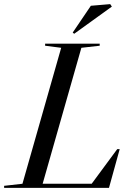

<svg xmlns="http://www.w3.org/2000/svg" viewBox="-65 -912 645 932"><path d="M-45 0H464L516 -188H504L380 -20H142L330 -680L419 -690V-700H154V-690L232 -680L44 -20L-45 -10ZM295 -748 478 -880 470 -892 376 -884 288 -754Z"/></svg>

Font: Mazius Display Extra italic
Style: Regular
Weight: 400
Italic angle: -17°
Designer: Alberto Casagrande & Collletttivo
Foundry: Collletttivo
Version: Version 2.000;Glyphs 3.2 (3217)